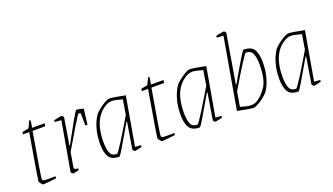

<svg xmlns="http://www.w3.org/2000/svg" viewBox="-61 -1070 2619 1512"><g transform="rotate(-20 1248.5 -314.0)"><path d="M73 -30Q74 -49 137 -416H84L88 -435L141 -445L170 -504Q177 -504 179 -494L170 -440H275L271 -416H165Q103 -58 103 -37Q103 -22 114 -20Q122 -18 165 -18H213L211 -2Q183 2 151 5Q119 8 102 9Q96 9 84 -6Q72 -21 73 -30Z M604 -442 588 -314H570L569 -415Q558 -422 553 -422Q548 -422 496.5 -337.5Q445 -253 390 -158L370 -42Q369 -38 369 -32Q369 -24 375 -21Q381 -18 402 -15L401 -2Q388 2 373.5 5Q359 8 352 9Q349 9 342 2.5Q335 -4 335 -8L407 -418L352 -422L354 -437Q411 -449 419 -449Q422 -449 429 -441.5Q436 -434 435 -432L398 -206H402L419 -238Q457 -308 498 -381Q539 -454 545 -454Q556 -454 574.5 -450.5Q593 -447 604 -442Z M880 -22 930 -18 928 -3Q921 -2 913.5 0Q906 2 899 3Q875 9 870 9Q867 9 859.5 1.5Q852 -6 853 -8L889 -230H884Q877 -216 869 -204Q812 -106 778 -48.5Q744 9 738 9Q676 9 652.5 -27.5Q629 -64 629 -136Q629 -208 646.5 -267Q664 -326 693 -367Q721 -397 761 -423Q801 -449 819 -449Q849 -449 951 -428ZM898 -283 918 -406Q893 -413 870.5 -418.5Q848 -424 832 -424Q805 -424 781 -410Q659 -341 659 -143Q659 -84 672.5 -51Q686 -18 728 -18Q736 -18 791 -106Q846 -194 898 -283Z M1069 -30Q1070 -49 1133 -416H1080L1084 -435L1137 -445L1166 -504Q1173 -504 1175 -494L1166 -440H1271L1267 -416H1161Q1099 -58 1099 -37Q1099 -22 1110 -20Q1118 -18 1161 -18H1209L1207 -2Q1179 2 1147 5Q1115 8 1098 9Q1092 9 1080 -6Q1068 -21 1069 -30Z M1554 -22 1604 -18 1602 -3Q1595 -2 1587.5 0Q1580 2 1573 3Q1549 9 1544 9Q1541 9 1533.5 1.5Q1526 -6 1527 -8L1563 -230H1558Q1551 -216 1543 -204Q1486 -106 1452 -48.5Q1418 9 1412 9Q1350 9 1326.5 -27.5Q1303 -64 1303 -136Q1303 -208 1320.5 -267Q1338 -326 1367 -367Q1395 -397 1435 -423Q1475 -449 1493 -449Q1523 -449 1625 -428ZM1572 -283 1592 -406Q1567 -413 1544.5 -418.5Q1522 -424 1506 -424Q1479 -424 1455 -410Q1333 -341 1333 -143Q1333 -84 1346.5 -51Q1360 -18 1402 -18Q1410 -18 1465 -106Q1520 -194 1572 -283Z M2054 -304Q2054 -232 2036.5 -173Q2019 -114 1991 -74Q1963 -43 1922.5 -17Q1882 9 1864 9Q1838 9 1731 -13L1834 -606L1779 -610L1781 -625Q1838 -637 1847 -637Q1850 -637 1857 -629.5Q1864 -622 1863 -620L1794 -211H1799Q1806 -222 1811.5 -232Q1817 -242 1821 -250Q1834 -272 1867 -329Q1900 -386 1920 -417.5Q1940 -449 1944 -449Q2007 -449 2030.5 -413Q2054 -377 2054 -304ZM2024 -297Q2024 -354 2009.5 -387.5Q1995 -421 1954 -421Q1941 -421 1785 -158L1764 -35Q1796 -26 1816 -21.5Q1836 -17 1853 -17Q1880 -17 1902 -30Q1948 -57 1986 -114.5Q2024 -172 2024 -297Z M2381 -22 2431 -18 2429 -3Q2422 -2 2414.5 0Q2407 2 2400 3Q2376 9 2371 9Q2368 9 2360.5 1.5Q2353 -6 2354 -8L2390 -230H2385Q2378 -216 2370 -204Q2313 -106 2279 -48.5Q2245 9 2239 9Q2177 9 2153.5 -27.5Q2130 -64 2130 -136Q2130 -208 2147.5 -267Q2165 -326 2194 -367Q2222 -397 2262 -423Q2302 -449 2320 -449Q2350 -449 2452 -428ZM2399 -283 2419 -406Q2394 -413 2371.5 -418.5Q2349 -424 2333 -424Q2306 -424 2282 -410Q2160 -341 2160 -143Q2160 -84 2173.5 -51Q2187 -18 2229 -18Q2237 -18 2292 -106Q2347 -194 2399 -283Z"/></g></svg>

Font: Grenze Thin
Style: Italic
Weight: 250
Italic angle: -10°
Designer: Renata Polastri
Foundry: Omnibus-Type
Version: Version 1.002; ttfautohint (v1.8)